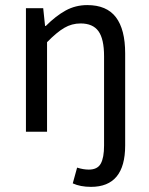

<svg xmlns="http://www.w3.org/2000/svg" viewBox="-20 -518 587 755"><path d="M337.9 216.8Q295.9 216.8 266.1 203.1L283.2 141.1Q307.6 148.9 329.1 148.9Q363.3 148.9 376.2 125.5Q389.2 102.1 389.2 54.2V-296.9Q389.2 -364.7 367.2 -395.3Q345.2 -425.8 296.9 -425.8Q262.2 -425.8 232.7 -408.4Q203.1 -391.1 165 -352.1V0H82V-485.8H149.9L157.2 -416H160.2Q199.2 -455.1 238 -476.6Q276.9 -498 323.2 -498Q399.4 -498 435.8 -450.2Q472.2 -402.3 472.2 -308.1V54.2Q472.2 216.8 337.9 216.8Z"/></svg>

Font: Source Sans Pro
Style: Regular
Weight: 400
Designer: Paul D. Hunt
Foundry: Adobe Systems Incorporated
Version: Version 3.006;hotconv 1.0.111;makeotfexe 2.5.65597